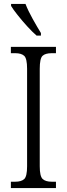

<svg xmlns="http://www.w3.org/2000/svg" viewBox="-20 -951 338 971"><path d="M35 0V-32H57Q88 -32 102.5 -45.5Q117 -59 117 -110V-603Q117 -655 102.5 -668.5Q88 -682 57 -682H35V-714H263V-682H242Q209 -682 195 -668.5Q181 -655 181 -603V-110Q181 -60 195.5 -46Q210 -32 242 -32H263V0ZM165 -771Q144 -789 118 -817.5Q92 -846 69 -875Q46 -904 36 -921V-931H109Q122 -897 145.5 -855Q169 -813 187 -784V-771Z"/></svg>

Font: Noto Serif Tamil Condensed Light
Style: Italic
Weight: 300
Width: 3
Italic angle: -12°
Designer: Indian Type Foundry, Tom Grace, and the Monotype Design Team
Foundry: Monotype Imaging Inc.
Version: Version 2.003; ttfautohint (v1.8.4.7-5d5b)